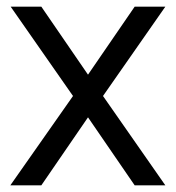

<svg xmlns="http://www.w3.org/2000/svg" viewBox="-20 -556 527 576"><path d="M11 0H104L244 -204L384 0H476L289 -268L476 -536H384L244 -332L104 -536H12L199 -268Z"/></svg>

Font: Plus Jakarta Sans
Style: Regular
Weight: 400
Designer: Gumpita Rahayu
Foundry: Tokotype
Version: Version 2.004; ttfautohint (v1.8.3)